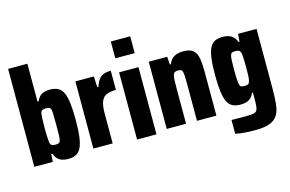

<svg xmlns="http://www.w3.org/2000/svg" viewBox="-132 -1194 2713 1797"><g transform="rotate(-15 1224.5 -295.5)"><path d="M295 -72Q316 -72 328 -76Q340 -80 345.5 -96Q351 -112 352 -148Q353 -184 353 -248Q353 -312 352 -348Q351 -384 346 -400.5Q341 -417 328.5 -420.5Q316 -424 295 -424Q274 -424 262.5 -417.5Q251 -411 246 -388Q244 -376 242 -341.5Q240 -307 240 -248Q240 -193 242 -160.5Q244 -128 246 -111Q250 -87 261.5 -79.5Q273 -72 295 -72ZM379 88Q348 88 321.5 79.5Q295 71 277 52Q259 33 249 3H237L232 77H53V-872H240V-505H250Q263 -534 280 -551Q297 -568 322.5 -576Q348 -584 379 -584Q427 -584 458.5 -567Q490 -550 507.5 -512Q525 -474 533 -408.5Q541 -343 541 -247Q541 -146 532 -80.5Q523 -15 504 21.5Q485 58 454.5 73Q424 88 379 88Z M631 55V-596H810L815 -490H825Q840 -534 859.5 -560Q879 -586 908 -596.5Q937 -607 977 -607V-421Q925 -421 889 -407.5Q853 -394 835.5 -353.5Q818 -313 818 -232V55Z M1048 79V-572H1236V79ZM1048 -708V-871H1236V-708Z M1342 55V-596H1521L1526 -520H1536Q1548 -550 1566 -568.5Q1584 -587 1612.5 -597Q1641 -607 1677 -607Q1722 -607 1751 -594Q1780 -581 1795.5 -553.5Q1811 -526 1817 -481Q1823 -436 1823 -373V55H1635V-299Q1635 -349 1633.5 -378Q1632 -407 1627.5 -422Q1623 -437 1612.5 -441.5Q1602 -446 1584 -446Q1564 -446 1552.5 -439Q1541 -432 1536.5 -414Q1532 -396 1530.5 -363.5Q1529 -331 1529 -277V55Z M2153 -145Q2178 -145 2188 -153Q2198 -161 2203 -186Q2207 -202 2208 -233.5Q2209 -265 2209 -313Q2209 -358 2208 -388.5Q2207 -419 2205 -431Q2201 -462 2190 -472Q2179 -482 2153 -482Q2131 -482 2120 -478.5Q2109 -475 2103 -458.5Q2097 -442 2095.5 -407.5Q2094 -373 2094 -313Q2094 -253 2096.5 -218.5Q2099 -184 2104 -168Q2109 -152 2120.5 -148.5Q2132 -145 2153 -145ZM2138 281Q2099 281 2064 279Q2029 277 2000 273.5Q1971 270 1949 265V131Q1971 131 1993 131.5Q2015 132 2039.5 132Q2064 132 2090 132Q2135 132 2159 128Q2183 124 2193.5 109Q2204 94 2206.5 66Q2209 38 2209 -10V-64H2199Q2189 -36 2170 -18.5Q2151 -1 2126.5 6.5Q2102 14 2070 14Q2023 14 1992 -2Q1961 -18 1943 -56Q1925 -94 1917 -157.5Q1909 -221 1909 -313Q1909 -414 1917.5 -477.5Q1926 -541 1945 -577Q1964 -613 1994.5 -627.5Q2025 -642 2070 -642Q2101 -642 2126 -634Q2151 -626 2170.5 -607Q2190 -588 2202 -557H2211L2217 -632H2396V-56Q2396 28 2390 92Q2384 156 2360 197.5Q2336 239 2283.5 260Q2231 281 2138 281Z"/></g></svg>

Font: Farlight84_Sys_V01
Style: Bold
Weight: 700
Designer: Monotype Design Team, Nadine Chahine and Nizar Qandah
Foundry: Monotype Imaging Inc.
Version: Version 2.004;October 31, 2024;FontCreator 14.0.0.2814 64-bi